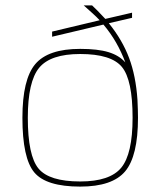

<svg xmlns="http://www.w3.org/2000/svg" viewBox="-20 -685 598 711"><path d="M491 -249Q491 -107 443.5 -50.5Q396 6 277 6Q151 6 107 -46.5Q63 -99 63 -249Q63 -391 110.5 -447.5Q158 -504 277 -504Q342 -504 381.5 -492Q421 -480 444 -454Q430 -492 410 -527Q390 -562 363 -594L173 -549V-568L349 -610Q338 -622 323.5 -635Q309 -648 290 -665H321Q331 -656 341.5 -645Q352 -634 370 -615L469 -638V-619L383 -599Q433 -537 458 -470.5Q483 -404 489 -316Q490 -294 490.5 -278.5Q491 -263 491 -249ZM83 -249Q83 -109 122.5 -61Q162 -13 277 -13Q387 -13 429 -64Q471 -115 471 -249Q471 -389 431.5 -437Q392 -485 277 -485Q167 -485 125 -434Q83 -383 83 -249Z"/></svg>

Font: Blinker Thin
Style: Regular
Weight: 100
Designer: Juergen Huber
Foundry: supertype
Version: Version 1.017;hotconv 1.0.117;makeotfexe 2.5.65602